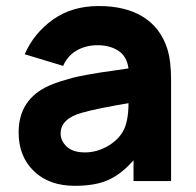

<svg xmlns="http://www.w3.org/2000/svg" viewBox="-20 -598 647 634"><path d="M544.9 0H420.9V-68.8Q382.3 -24.4 339.1 -4.4Q295.9 15.6 227.1 15.6Q142.1 15.6 91.8 -33Q41.5 -81.5 41.5 -160.6Q41.5 -270.5 142.6 -315.4Q160.2 -323.2 182.1 -330.1Q204.1 -336.9 220.9 -341.3Q237.8 -345.7 267.6 -351.1Q297.4 -356.4 310.5 -358.4Q323.7 -360.4 359.6 -365.5Q395.5 -370.6 404.3 -372.1Q398.9 -412.1 370.8 -430.4Q342.8 -448.7 302.2 -448.7Q263.7 -448.7 233.4 -431.4Q203.1 -414.1 188.5 -380.4L61.5 -418.9Q92.3 -488.8 155 -533.4Q217.8 -578.1 306.2 -578.1Q394.5 -578.1 452.1 -542.5Q509.8 -506.8 532.2 -437.5Q544.9 -397.5 544.9 -335.4ZM385.3 -162.6Q404.3 -195.3 404.3 -257.3Q297.9 -239.3 252 -226.1Q180.2 -206.5 180.2 -157.2Q180.2 -132.3 200.9 -113.5Q221.7 -94.7 260.3 -94.7Q298.3 -94.7 333 -114Q367.7 -133.3 385.3 -162.6Z"/></svg>

Font: Manrope3 ExtraBold
Style: Bold
Weight: 800
Width: 4
Designer: Mikhail Sharanda
Foundry: Mikhail Sharanda
Version: Version 3.000;PS 003.000;hotconv 1.0.88;makeotf.lib2.5.64775